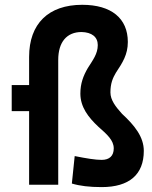

<svg xmlns="http://www.w3.org/2000/svg" viewBox="-20 -762 626 792"><path d="M399.4 9.8C513.2 9.8 573.2 -42 573.2 -139.6C573.2 -197.8 534.7 -245.1 483.4 -292.5C457 -321.8 435.5 -349.1 435.5 -380.9C435.5 -418 445.3 -440.4 458 -461.9C485.4 -503.4 507.3 -536.6 507.3 -588.9C507.3 -686.5 439 -742.2 319.3 -742.2C179.7 -742.2 100.1 -664.1 100.1 -527.3V-411.1H28.3V-303.7H100.1V0H220.2V-515.1C220.2 -588.4 255.4 -629.9 316.4 -629.9C358.9 -628.9 383.3 -609.4 383.3 -576.2C383.3 -539.6 362.8 -514.2 342.3 -481.4C323.7 -449.7 311.5 -417.5 311.5 -376C311.5 -320.8 343.8 -278.3 386.2 -238.8C421.9 -207.5 449.2 -183.1 449.2 -149.9C449.2 -119.1 431.6 -102.5 399.4 -102.5C373.5 -102.5 337.4 -108.4 288.1 -118.2L276.4 -4.9C309.1 4.9 349.1 9.8 399.4 9.8Z"/></svg>

Font: Cascadia Code PL SemiBold
Style: Regular
Weight: 600
Monospace: yes
Designer: Aaron Bell
Foundry: Saja Typeworks
Version: Version 2404.023